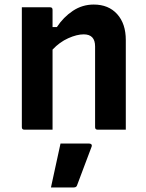

<svg xmlns="http://www.w3.org/2000/svg" viewBox="-20 -570 640 844"><path d="M211 0H87Q76 0 76 -11V-538H200Q211 -538 211 -527V-451H230Q259 -495 300.5 -522.5Q342 -550 392 -550Q457 -550 495 -508Q533 -466 533 -394V0H409Q398 0 398 -11V-366Q398 -419 348 -419Q318 -419 280 -402Q242 -385 211 -352ZM246 61H372Q378 61 381.5 64.5Q385 68 383 74Q367 117 351.5 157.5Q336 198 319 244Q318 248 314.5 251Q311 254 304 254H204Q215 204 225.5 155Q236 106 246 61Z"/></svg>

Font: Recursive Sn Lnr St
Style: Bold
Weight: 700
Version: Version 1.079;hotconv 1.0.112;makeotfexe 2.5.65598; ttfautoh